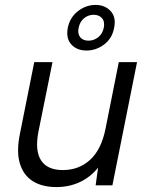

<svg xmlns="http://www.w3.org/2000/svg" viewBox="-20 -752 602 779"><path d="M436 0H368L378 -72Q348 -34 304.5 -13.5Q261 7 209 7Q151 7 113 -17Q75 -41 60.5 -89Q46 -137 61 -210L119 -500H193L136 -218Q121 -141 146.5 -101.5Q172 -62 235 -62Q300 -62 345.5 -103.5Q391 -145 408 -229L462 -500H536ZM443 -639Q435 -596 402.5 -571.5Q370 -547 331 -547Q292 -547 269.5 -571.5Q247 -596 255 -639Q264 -682 296.5 -707Q329 -732 368 -732Q406 -732 429 -707Q452 -682 443 -639ZM401 -639Q406 -664 394 -678Q382 -692 360 -692Q338 -692 321 -678Q304 -664 299 -639Q294 -615 305.5 -601Q317 -587 339 -587Q361 -587 378.5 -601Q396 -615 401 -639Z"/></svg>

Font: Albert Sans
Style: Italic
Weight: 400
Italic angle: -11.25°
Designer: Andreas Rasmussen
Foundry: a.Foundry
Version: Version 1.025